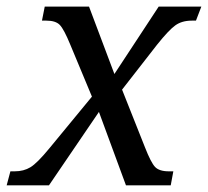

<svg xmlns="http://www.w3.org/2000/svg" viewBox="-40 -556 624 576"><path d="M-20 0 -8.8 -42H3.9Q31.2 -42 51.5 -54.4Q71.8 -66.9 107.9 -110.8L235.8 -266.1L170.9 -421.9Q151.9 -468.3 139.4 -481.2Q127 -494.1 99.1 -494.1H85.9L94.2 -536.1H227.1L303.2 -334L436 -536.1H564L547.9 -494.1H535.2Q505.9 -494.1 486.1 -480Q466.3 -465.8 431.2 -421.9L326.2 -287.1L395 -113.8Q412.6 -68.8 425 -55.4Q437.5 -42 466.8 -42H480L472.2 0H337.9L256.8 -220.2L106.9 0Z"/></svg>

Font: Droid Serif
Style: Italic
Weight: 400
Italic angle: -12°
Designer: Monotype Design team
Foundry: Monotype Imaging Inc.
Version: Version 1.03